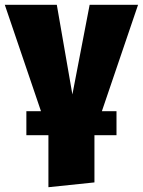

<svg xmlns="http://www.w3.org/2000/svg" viewBox="-35 -554 596 801"><path d="M167 227V10H75V-90H136L-15 -534H202L267 -160L339 -534H541L390 -90H451V10H359V207Z"/></svg>

Font: Trujillo Black
Style: Regular
Weight: 900
Designer: Fira Sans original fonts by bBox Type GmbH, Carrois Corporate GbR, & Edenspiekermann AG / Changes by Cristiano Sobral
Foundry: Fira Sans original fonts by bBox Type GmbH, Carrois Corporate GbR, & Edenspiekermann AG / Changes by Cristiano Sobral
Version: Version 4.301;July 28, 2020;FontCreator 13.0.0.2655 64-bit